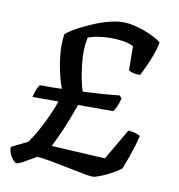

<svg xmlns="http://www.w3.org/2000/svg" viewBox="-69 -642 656 705"><g transform="rotate(10 258.5 -289.0)"><path d="M39 0Q33 0 24.5 -10Q16 -20 11 -33Q6 -46 8 -56L67 -85Q78 -99 94 -126.5Q110 -154 125.5 -187.5Q141 -221 151 -250H54Q59 -271 64.5 -283Q70 -295 74 -297Q94 -297 115 -297Q136 -297 155 -298Q141 -336 133.5 -378.5Q126 -421 126 -455Q126 -467 127 -477.5Q128 -488 129 -497Q144 -510 169.5 -524Q195 -538 224.5 -550.5Q254 -563 283 -570.5Q312 -578 333 -578Q361 -578 391.5 -569Q422 -560 446.5 -548Q471 -536 479 -527Q475 -506 465.5 -480Q456 -454 445.5 -431.5Q435 -409 429 -398Q412 -398 401.5 -401Q391 -404 386 -408L385 -498Q365 -507 343.5 -510Q322 -513 303 -513Q284 -513 266 -511Q248 -509 234.5 -505.5Q221 -502 216 -500Q214 -491 212 -477Q210 -463 210 -447Q210 -413 216 -372.5Q222 -332 232 -301Q270 -303 300.5 -305Q331 -307 368 -311L377 -302Q373 -284 366.5 -270Q360 -256 355 -250H224Q204 -193 187 -154Q170 -115 155 -85L355 -74L422 -189Q437 -189 449 -185Q461 -181 467 -177Q462 -155 454.5 -131.5Q447 -108 439.5 -87Q432 -66 425 -49Q413 -39 392 -27.5Q371 -16 351 -8Q331 0 321 0Q311 0 283 -5.5Q255 -11 220.5 -18Q186 -25 155.5 -30.5Q125 -36 108 -36Q100 -31 85.5 -22.5Q71 -14 58 -7Q45 0 39 0Z"/></g></svg>

Font: Texturina Medium 12pt
Style: Italic
Weight: 400
Italic angle: -11°
Version: Version 1.002